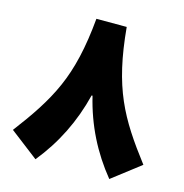

<svg xmlns="http://www.w3.org/2000/svg" viewBox="-112 -844 932 974"><g transform="rotate(15 354.0 -357.0)"><path d="M356.9 -359.4C392.1 -212.9 456.1 -86.4 548.3 26.9L696.8 -87.4C541.5 -291 462.9 -426.3 434.1 -741.2H274.9C260.7 -585 233.4 -470.2 190.4 -373C147.5 -275.4 88.4 -188.5 11.7 -87.4L160.6 26.9C252.4 -85.9 316.4 -214.8 352.1 -359.4Z"/></g></svg>

Font: Estedad Black
Style: Regular
Weight: 900
Designer: Amin Abedi
Version: Version 7.3